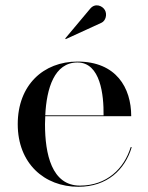

<svg xmlns="http://www.w3.org/2000/svg" viewBox="-20 -706 566 736"><path d="M368.5 -618.5C385.5 -626 391.5 -651 382 -667.5C372.5 -684 345 -695.5 326 -673L230 -558.5L232 -556ZM485 -142H481C456 -60 389.5 5.5 286.5 5.5C178 5.5 152.5 -116 152.5 -230C152.5 -240 153 -250 153.5 -260.5H483C483 -369.5 425.5 -470 277 -470C146.5 -470 48 -380 48 -230C48 -80 149.5 10 280.5 10C391 10 459 -55.5 485 -142ZM277 -466.5C365.5 -466.5 378 -341 377 -264H153.5C158.5 -367 188 -466.5 277 -466.5Z"/></svg>

Font: Bodoni* 48pt
Style: Regular
Weight: 400
Version: Version 2.3